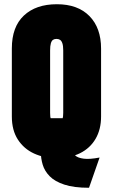

<svg xmlns="http://www.w3.org/2000/svg" viewBox="-20 -737 535 908"><path d="M317 -61V-178H174L173 -19Q173 12 182 42Q191 72 215 96.5Q239 121 284 136Q329 151 401 151L451 8Q404 17 376.5 13.5Q349 10 336.5 -1Q324 -12 320.5 -28.5Q317 -45 317 -61ZM36 -508V-186Q36 -121 64.5 -77Q93 -33 141 -11Q189 11 248 11Q311 11 358.5 -12.5Q406 -36 432 -80.5Q458 -125 458 -186V-507Q458 -605 403 -661Q348 -717 249 -717Q150 -717 93 -663.5Q36 -610 36 -508ZM217 -203V-498Q217 -520 220.5 -532Q224 -544 230.5 -548.5Q237 -553 247 -553Q257 -553 264 -548.5Q271 -544 275 -532Q279 -520 279 -499V-203Q279 -185 275.5 -173Q272 -161 265 -155Q258 -149 248 -149Q238 -149 231 -154.5Q224 -160 220.5 -172Q217 -184 217 -203Z"/></svg>

Font: Advent Pro Black
Style: Regular
Weight: 900
Version: Version 3.000